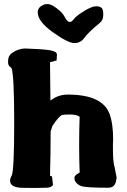

<svg xmlns="http://www.w3.org/2000/svg" viewBox="-20 -905 618 937"><path d="M466.8 -793Q409.2 -745.6 391.6 -720.2Q374 -694.8 343 -694.8Q312 -694.8 238 -747.6Q164.1 -800.3 164.1 -845.2Q164.1 -862.8 179 -874Q193.8 -885.3 211.9 -885.3Q230 -885.3 256.8 -864.5Q283.7 -843.8 291.7 -829.1Q299.8 -814.5 302.5 -810.8Q305.2 -807.1 307.4 -804.9Q309.6 -802.7 312 -800.8Q315.4 -797.9 321.8 -797.9Q322.3 -797.9 323.2 -798.3Q330.1 -798.3 340.6 -812Q351.1 -825.7 378.4 -843.3Q424.3 -874 446.8 -874Q447.3 -874 447.8 -874.5Q469.2 -874.5 477.1 -865.2Q483.9 -856.9 483.9 -835.4Q483.9 -834 483.9 -832.5Q483.9 -831.5 483.9 -831.1Q483.9 -806.2 466.8 -793ZM345.2 -44.9Q352.1 -54.7 368.7 -62.5Q366.2 -130.9 366.2 -198.7Q366.2 -266.6 368.7 -335.4Q353 -346.2 322 -346.2Q291 -346.2 283.2 -343.8Q268.6 -339.4 235.8 -290.5L227.1 -263.2Q227.1 -155.8 224.1 -47.4L233.9 -43.9L238.8 -2.4Q231 9.8 210.7 11Q190.4 12.2 162.1 12.2H142.6Q102.5 11.7 94.2 11.7Q29.3 11.7 29.3 -22.9Q29.3 -34.7 37.1 -48.8Q49.3 -71.8 49.3 -305.7Q49.3 -539.6 36.1 -573.2Q19.5 -584 19.5 -598.1V-607.9Q19.5 -632.3 37.6 -645.5Q67.4 -667.5 102.5 -668.5V-668H110.4Q188 -665.5 222.9 -659.9Q257.8 -654.3 257.8 -638.7V-638.2L256.3 -609.9Q238.3 -605.5 224.1 -601.6Q225.1 -502 226.1 -414.1Q263.2 -443.4 310.1 -443.4H311.5Q479.5 -443.4 514.6 -349.1Q532.2 -302.2 532.2 -221.2L531.2 -203.6V-176.8Q531.2 -111.3 540 -85.9L549.8 -35.2L547.9 -33.2Q545.4 11.2 507.8 11.2Q394.5 11.2 374.5 2.4Q343.3 -11.2 343.3 -37.1V-41L345.2 -43.5Z"/></svg>

Font: Drukaatie burti
Style: Heavy
Weight: 800
Version: Version 0.14